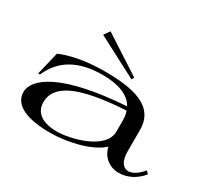

<svg xmlns="http://www.w3.org/2000/svg" viewBox="-151 -1003 1367 1263"><g transform="rotate(30 532.5 -372.0)"><path d="M345 15C477 15 646 -24 725 -98C740 -28 797 18 869 18C930 18 994 -11 1041 -70L1022 -89C986 -45 949 -23 918 -23C878 -23 850 -60 850 -134V-298C850 -481 668 -515 456 -515C311 -515 195 -489 126 -458L84 -284H98C157 -421 277 -488 457 -488C571 -488 661 -459 699 -389C211 -357 61 -229 61 -131C61 -27 181 15 345 15ZM380 -14C277 -14 208 -54 208 -138C208 -261 338 -342 710 -363C717 -343 721 -321 721 -296V-210C721 -73 482 -14 380 -14ZM327 -718 635 -557 645 -576 358 -762Z"/></g></svg>

Font: Sprat Extended Medium
Style: Regular
Weight: 500
Width: 9
Designer: Ethan Nakache
Foundry: Collletttivo
Version: Version 2.000;Glyphs 3.2 (3217)